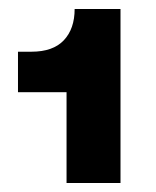

<svg xmlns="http://www.w3.org/2000/svg" viewBox="-20 -730 348 427"><path d="M128 -323V-525H20V-615H50Q98 -615 122 -640.5Q146 -666 146 -710H248V-323Z"/></svg>

Font: Geist Black
Style: Regular
Weight: 400
Designer: Basement.studio, Andrés Briganti, Mateo Zaragoza
Foundry: Basement.studio, Vercel, Andrés Briganti, Guido Ferreyra, Mateo Zaragoza
Version: Version 1.401